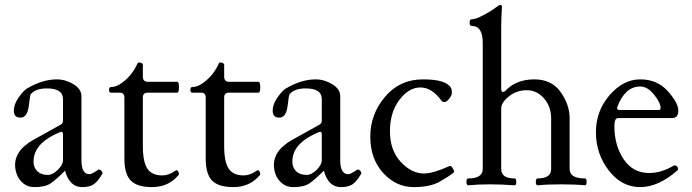

<svg xmlns="http://www.w3.org/2000/svg" viewBox="-20 -746 2799 777"><path d="M234.9 -97.2V-202.1Q234.9 -212.9 228 -212.9Q224.6 -212.9 198.7 -200.2Q115.7 -158.7 115.7 -91.8Q115.7 -67.9 131.1 -53Q146.5 -38.1 173.8 -38.1Q193.4 -38.1 214.1 -58.8Q234.9 -79.6 234.9 -97.2ZM380.9 -60.1Q391.6 -58.6 395 -45.4Q395 -43.9 394.5 -43Q374.5 -9.3 357.4 1Q340.3 11.2 312.5 11.2Q261.2 11.2 243.2 -55.2Q206.1 -18.1 184.1 -3.4Q162.1 11.2 119.6 11.2Q92.3 11.2 74.2 -3.9Q56.2 -19 48.6 -38.8Q41 -58.6 41 -79.1Q41 -99.6 50.8 -119.4Q60.5 -139.2 79.3 -155Q98.1 -170.9 111.8 -178.2L225.1 -241.2Q234.9 -246.6 234.9 -256.8V-345.2Q234.9 -388.2 169.9 -388.2Q122.6 -388.2 104 -363.8Q101.6 -360.4 96.7 -318.4Q90.8 -270 63 -270Q36.1 -270 36.1 -297.4Q36.1 -324.7 55.9 -352.3Q75.7 -379.9 89.8 -388.2Q152.3 -424.8 210 -424.8Q244.6 -424.8 277.1 -405.3Q309.6 -385.7 309.6 -356.9V-97.2Q309.6 -41 342.3 -41Q351.6 -41 377.4 -59.1Q378.9 -60.1 380.9 -60.1Z M483.4 -104V-351.6Q483.4 -371.1 463.9 -371.1H428.2Q421.4 -371.1 421.4 -382.3Q421.4 -393.6 428.2 -393.6Q450.2 -393.6 473.6 -410.9Q497.1 -428.2 512.7 -449Q528.3 -469.7 536.1 -488.8Q538.1 -493.2 543 -493.2Q547.9 -493.2 553 -490.7Q558.1 -488.3 558.1 -483.9V-436Q558.1 -415 578.1 -415H697.3Q704.1 -415 704.1 -393.1Q704.1 -371.1 697.3 -371.1H578.1Q558.1 -371.1 558.1 -351.6V-154.8Q558.1 -90.8 576.4 -63.5Q594.7 -36.1 637.2 -36.1Q662.6 -36.1 689.9 -55.2Q696.8 -60.1 700.4 -53.2Q704.1 -46.4 704.1 -43Q704.1 -39.6 703.1 -38.1Q662.1 11.2 595.7 11.2Q534.7 11.2 509 -15.4Q483.4 -42 483.4 -104Z M812.5 -104V-351.6Q812.5 -371.1 793 -371.1H757.3Q750.5 -371.1 750.5 -382.3Q750.5 -393.6 757.3 -393.6Q779.3 -393.6 802.7 -410.9Q826.2 -428.2 841.8 -449Q857.4 -469.7 865.2 -488.8Q867.2 -493.2 872.1 -493.2Q877 -493.2 882.1 -490.7Q887.2 -488.3 887.2 -483.9V-436Q887.2 -415 907.2 -415H1026.4Q1033.2 -415 1033.2 -393.1Q1033.2 -371.1 1026.4 -371.1H907.2Q887.2 -371.1 887.2 -351.6V-154.8Q887.2 -90.8 905.5 -63.5Q923.8 -36.1 966.3 -36.1Q991.7 -36.1 1019 -55.2Q1025.9 -60.1 1029.5 -53.2Q1033.2 -46.4 1033.2 -43Q1033.2 -39.6 1032.2 -38.1Q991.2 11.2 924.8 11.2Q863.8 11.2 838.1 -15.4Q812.5 -42 812.5 -104Z M1282.2 -97.2V-202.1Q1282.2 -212.9 1275.4 -212.9Q1272 -212.9 1246.1 -200.2Q1163.1 -158.7 1163.1 -91.8Q1163.1 -67.9 1178.5 -53Q1193.8 -38.1 1221.2 -38.1Q1240.7 -38.1 1261.5 -58.8Q1282.2 -79.6 1282.2 -97.2ZM1428.2 -60.1Q1439 -58.6 1442.4 -45.4Q1442.4 -43.9 1441.9 -43Q1421.9 -9.3 1404.8 1Q1387.7 11.2 1359.9 11.2Q1308.6 11.2 1290.5 -55.2Q1253.4 -18.1 1231.4 -3.4Q1209.5 11.2 1167 11.2Q1139.6 11.2 1121.6 -3.9Q1103.5 -19 1095.9 -38.8Q1088.4 -58.6 1088.4 -79.1Q1088.4 -99.6 1098.1 -119.4Q1107.9 -139.2 1126.7 -155Q1145.5 -170.9 1159.2 -178.2L1272.5 -241.2Q1282.2 -246.6 1282.2 -256.8V-345.2Q1282.2 -388.2 1217.3 -388.2Q1169.9 -388.2 1151.4 -363.8Q1148.9 -360.4 1144 -318.4Q1138.2 -270 1110.4 -270Q1083.5 -270 1083.5 -297.4Q1083.5 -324.7 1103.3 -352.3Q1123 -379.9 1137.2 -388.2Q1199.7 -424.8 1257.3 -424.8Q1292 -424.8 1324.5 -405.3Q1356.9 -385.7 1356.9 -356.9V-97.2Q1356.9 -41 1389.6 -41Q1398.9 -41 1424.8 -59.1Q1426.3 -60.1 1428.2 -60.1Z M1799.3 -74.2Q1804.7 -76.7 1811.3 -66.7Q1817.9 -56.6 1817.9 -52.7Q1817.9 -49.8 1815.4 -47.4Q1802.7 -36.1 1762.7 -12.7Q1723.6 11.2 1654.3 11.2Q1583 11.2 1530.8 -45.9Q1478.5 -103 1478.5 -193.4Q1478.5 -283.7 1538.1 -354.2Q1597.7 -424.8 1691.9 -424.8Q1787.6 -424.8 1805.7 -389.2Q1808.6 -383.3 1808.6 -369.1Q1808.6 -359.9 1797.9 -346.4Q1787.1 -333 1778.8 -333Q1770.5 -333 1765.6 -339.8Q1727.5 -392.1 1681.2 -392.1Q1634.8 -392.1 1596.7 -342.3Q1558.1 -292 1558.1 -214.8Q1558.1 -137.7 1601.8 -90.8Q1645.5 -43.9 1695.3 -43.9Q1732.9 -43.9 1799.3 -74.2Z M2285.2 -62Q2285.2 -23.9 2347.2 -23.9Q2354 -23.9 2354 -10Q2354 3.9 2347.2 3.9Q2307.6 0 2250.7 0Q2193.8 0 2155.3 3.9Q2148.4 3.9 2148.4 -10Q2148.4 -23.9 2155.3 -23.9Q2210.4 -23.9 2210.4 -62V-267.1Q2210.4 -314.5 2181.6 -347.7Q2152.8 -380.9 2111.8 -380.9Q2070.8 -380.9 2039.6 -356Q2008.3 -331.1 2008.3 -307.1V-62Q2008.3 -23.9 2062.5 -23.9Q2069.3 -23.9 2069.3 -10Q2069.3 3.9 2062.5 3.9Q2011.2 0 1962.4 0Q1913.6 0 1874.5 3.9Q1867.7 3.9 1867.7 -10Q1867.7 -23.9 1874.5 -23.9Q1933.6 -23.9 1933.6 -62V-573.2Q1933.6 -641.1 1888.7 -641.1Q1880.4 -641.1 1880.4 -654.5Q1880.4 -668 1888.7 -668Q1904.8 -668 1936.3 -684.6Q1967.8 -701.2 1983.9 -713.9Q1999.5 -726.1 2005.4 -726.1Q2011.2 -726.1 2011.2 -717.8Q2008.3 -665.5 2008.3 -637.2V-386.2Q2008.3 -374 2016.1 -374Q2020.5 -374 2024.4 -377.9Q2068.8 -424.8 2142.1 -424.8Q2212.9 -424.8 2249 -373.3Q2285.2 -321.8 2285.2 -268.1Z M2391.6 -210.4Q2391.6 -297.4 2447 -361.1Q2502.4 -424.8 2571.3 -424.8Q2640.1 -424.8 2682.6 -377Q2725.1 -329.1 2725.1 -298.8Q2725.1 -268.6 2700.2 -268.1H2481Q2466.3 -268.1 2466.3 -235.8Q2466.3 -157.7 2503.7 -101.8Q2541 -45.9 2606.9 -45.9Q2656.2 -45.9 2705.1 -75.2Q2707.5 -76.7 2710.4 -76.7Q2716.3 -76.7 2720.7 -71.3Q2724.1 -67.9 2724.1 -61Q2724.1 -58.6 2722.2 -57.1Q2645 11.2 2570.3 11.2Q2495.6 11.2 2443.6 -56.2Q2391.6 -123.5 2391.6 -210.4ZM2477.5 -307.6Q2477.5 -300.8 2489.3 -300.8H2646Q2653.3 -300.8 2653.3 -309.1Q2653.3 -330.6 2626.7 -363.3Q2600.1 -396 2571.3 -396Q2539.6 -396 2516.4 -374.8Q2493.2 -353.5 2479 -314.9Q2477.5 -311 2477.5 -307.6Z"/></svg>

Font: Junicode
Style: Regular
Weight: 400
Designer: Peter S. Baker
Foundry: Briery Creek Software
Version: Version 0.7.2